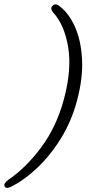

<svg xmlns="http://www.w3.org/2000/svg" viewBox="-88 -758 445 900"><path d="M273 -286.5Q248 -191.5 198.8 -111.2Q149.5 -31 87.5 28Q25.5 87 -38.5 118.5Q-62 128.5 -67 113.5Q-71.5 101.5 -49 85Q35 27.5 106 -68.5Q177 -164.5 211.5 -292.5Q249 -432 231.5 -537.2Q214 -642.5 160 -701Q147 -717.5 156 -728.5Q168 -743.5 185 -733.5Q231.5 -701.5 261.5 -636.5Q291.5 -571.5 296.5 -482Q301.5 -392.5 273 -286.5Z"/></svg>

Font: Fraunces 72pt SuperSoft Light
Style: Italic
Weight: 300
Italic angle: -16°
Version: Version 1.000;[b76b70a41]